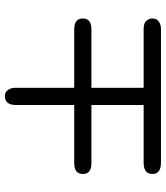

<svg xmlns="http://www.w3.org/2000/svg" viewBox="33 -732 673 779"><g transform="rotate(-90 369.5 -342.5)"><path d="M99.1 -96.2H333V-308.1H96.2Q53.2 -308.1 53.2 -343Q53.2 -377.9 98.1 -377.9H333V-613.8Q333 -658.7 368.2 -659.2Q375 -659.2 381.6 -657Q388.2 -654.8 395.5 -644.3Q402.8 -633.8 402.8 -616.2V-377.9H640.1Q684.1 -377.9 684.1 -343Q684.1 -308.1 639.2 -308.1H402.8V-96.2H641.1Q666 -96.2 675 -84.7Q684.1 -73.2 684.1 -61Q684.1 -54.2 681.6 -47.1Q679.2 -40 668.7 -33Q658.2 -25.9 640.1 -25.9H99.1Q53.2 -25.9 53.2 -61Q53.2 -96.2 99.1 -96.2Z"/></g></svg>

Font: CMU Sans Serif Demi Condensed
Style: DemiCondensed
Weight: 600
Width: 3
Version: Version 0.7.0